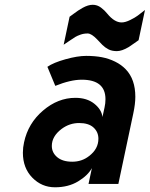

<svg xmlns="http://www.w3.org/2000/svg" viewBox="-20 -773 629 807"><path d="M239.3 -231.4Q197.8 -200.2 197.8 -159.7Q197.8 -131.3 220.5 -112.3Q243.2 -93.3 283.7 -93.3Q324.2 -93.3 354.5 -117.2Q393.6 -147 393.6 -189.9Q393.6 -218.3 373 -237.1Q352.5 -255.9 312.5 -255.9Q272.5 -255.9 239.3 -231.4ZM323.7 -438Q276.4 -438 212.4 -412.1L179.2 -492.2Q204.6 -509.8 255.1 -523.9Q305.7 -538.1 342.3 -538.1Q378.9 -538.1 408.2 -532.5Q437.5 -526.9 463.9 -513.9Q490.2 -501 508.8 -481.4Q548.8 -439.5 548.8 -366.2Q548.8 -336.4 540.5 -297.4L477.5 0H352.1L366.2 -66.4Q349.1 -35.2 308.1 -10.5Q267.1 14.2 211.2 14.2Q155.3 14.2 115.7 -26.4Q76.2 -66.9 76.2 -130.9Q76.2 -153.3 81.1 -174.8Q98.1 -254.9 160.9 -308.3Q223.6 -361.8 296.9 -361.8Q345.2 -361.8 376.2 -337.2Q407.2 -312.5 410.6 -281.2L419.4 -321.3Q423.3 -338.4 423.3 -356Q423.3 -438 323.7 -438ZM272.5 -702.6Q276.4 -705.1 288.6 -714.4Q300.8 -723.6 308.3 -728.5Q315.9 -733.4 327.6 -740.2Q350.6 -752.9 369.6 -752.9Q388.7 -752.9 404.3 -741.2Q419.9 -729.5 430.7 -715.8Q460.9 -678.7 491.2 -678.7Q506.8 -678.7 527.8 -689.2Q548.8 -699.7 558.3 -707Q567.9 -714.4 589.4 -731L562.5 -604Q559.6 -602.1 544.9 -591.6Q530.3 -581.1 521 -575.2Q492.2 -558.1 471.2 -558.1Q450.2 -558.1 435.8 -565.7Q421.4 -573.2 410.4 -584.2Q399.4 -595.2 389.2 -606.4Q364.7 -632.3 348.4 -632.3Q332 -632.3 318.4 -627.4Q304.7 -622.6 296.1 -617.4Q287.6 -612.3 271.7 -601.3Q255.9 -590.3 247.6 -585Z"/></svg>

Font: Tuffy
Style: BoldItalic
Weight: 700
Italic angle: -12°
Designer: Thatcher Ulrich, Karoly Barta, Michael Everson
Version: Version 001.271